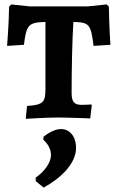

<svg xmlns="http://www.w3.org/2000/svg" viewBox="-20 -530 531 866"><path d="M96 6C96 6 192 0 239 0C282 0 387 4 387 4L394 -55L391 -59C391 -59 371 -57 348 -57C315 -57 303 -71 303 -110C303 -222 306 -360 311 -431C382 -429 390 -422 402 -323L478 -328C478 -328 472 -419 471 -500L461 -510L374 -501H116L31 -510L21 -500C20 -421 12 -323 12 -323L88 -328C99 -419 109 -429 185 -431V-129C185 -69 175 -57 102 -52ZM177 316C254 274 323 208 323 137C323 85 294 52 255 52C230 52 200 68 177 86L175 100C194 116 210 142 210 169C210 203 181 244 141 271V287Z"/></svg>

Font: Alegreya SC
Style: Bold
Weight: 700
Designer: Juan Pablo del Peral
Foundry: Huerta Tipografica
Version: Version 2.007;PS 002.007;hotconv 1.0.88;makeotf.lib2.5.64775